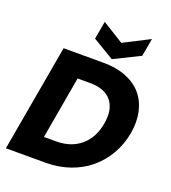

<svg xmlns="http://www.w3.org/2000/svg" viewBox="-165 -1064 1057 1185"><g transform="rotate(20 363.5 -471.0)"><path d="M397.9 -702.1Q481 -702.1 545.4 -676.5Q609.9 -650.9 649.2 -605Q688.5 -559.1 703.1 -493.9Q717.8 -428.7 704.1 -351.1Q690.4 -273.9 652.6 -208.7Q614.7 -143.6 559.3 -97.4Q503.9 -51.3 430.4 -25.6Q356.9 0 273.9 0H11.2L134.8 -702.1ZM208 -146H289.1Q385.7 -146 449.5 -200.2Q513.2 -254.4 529.8 -351.1Q546.9 -447.8 502.7 -502Q458.5 -556.2 361.8 -556.2H279.8ZM458 -855 627.9 -941.9 606.9 -824.2 437 -740.2 296.9 -824.2 317.9 -941.9Z"/></g></svg>

Font: SVN-Poppins
Style: Bold Italic
Weight: 700
Italic angle: -10°
Designer: Ninad Kale (Devanagari), Jonny Pinhorn (Latin)
Foundry: Indian Type Foundry
Version: Version 3.002 2017